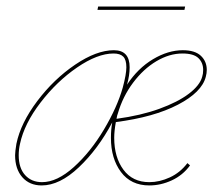

<svg xmlns="http://www.w3.org/2000/svg" viewBox="-20 -562 659 585"><path d="M610 -349Q610 -339 607 -328Q595 -281 522 -243Q449 -205 333 -190Q328 -163 328 -142Q328 -83 356 -45Q384 -7 435 -7Q466 -7 497.5 -21.5Q529 -36 551 -65L559 -58Q537 -28 503.5 -12.5Q470 3 435 3Q379 3 348.5 -38Q318 -79 318 -142Q318 -168 322 -189Q279 -108 220.5 -52.5Q162 3 107 3Q70 3 48 -22Q26 -47 26 -89Q26 -100 30 -124Q43 -187 93.5 -254Q144 -321 209 -365Q274 -409 327 -409Q375 -409 375 -357Q375 -332 367 -304Q400 -354 446 -381.5Q492 -409 537 -409Q574 -409 592 -392Q610 -375 610 -349ZM354 -295Q365 -336 365 -357Q365 -380 355.5 -389.5Q346 -399 326 -399Q277 -399 215 -356.5Q153 -314 103.5 -249.5Q54 -185 41 -124Q37 -107 37 -89Q37 -50 56.5 -28.5Q76 -7 108 -7Q154 -7 205 -53Q256 -99 296.5 -167Q337 -235 354 -295ZM599 -349Q599 -371 584.5 -385Q570 -399 536 -399Q496 -399 456.5 -375.5Q417 -352 385.5 -310Q354 -268 339 -216Q337 -212 335 -200Q409 -210 465.5 -230.5Q522 -251 555.5 -276.5Q589 -302 596 -328Q599 -337 599 -349ZM279 -542H544L542 -532H277Z"/></svg>

Font: Ysabeau Hairline
Style: Italic
Weight: 100
Italic angle: -12°
Designer: Christian Thalmann (Catharsis Fonts)
Version: Version 0.003